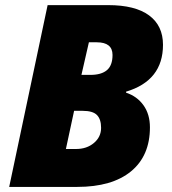

<svg xmlns="http://www.w3.org/2000/svg" viewBox="-20 -734 674 754"><path d="M167 -713.9H404.8Q510.7 -713.9 565.4 -673.6Q620.1 -633.3 620.1 -558.1Q620.1 -417.5 475.1 -374V-370.1Q518.1 -356 543.5 -320.6Q568.8 -285.2 568.8 -233.9Q568.8 -122.1 494.4 -61Q419.9 0 283.2 0H16.1ZM299.8 -439.9H335Q377.9 -439.9 399.9 -458.5Q421.9 -477.1 421.9 -518.1Q421.9 -567.9 359.9 -567.9H329.1ZM271 -298.8 238.8 -148.9H278.8Q320.8 -148.9 348.9 -172.6Q377 -196.3 377 -231.9Q377 -265.6 360.8 -282.2Q344.7 -298.8 304.2 -298.8Z"/></svg>

Font: TypoPRO Open Sans
Style: Italic
Weight: 800
Italic angle: -12°
Foundry: Ascender Corporation
Version: Version 1.10